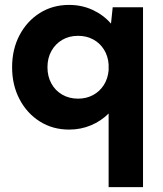

<svg xmlns="http://www.w3.org/2000/svg" viewBox="-20 -518 662 782"><path d="M562.5 244.1H422.4V-55.7Q391.6 -24.9 350.3 -7.6Q309.1 9.8 261.2 9.8Q194.8 9.8 142.3 -23.2Q89.8 -56.2 59.6 -113.8Q29.3 -171.4 29.3 -244.1Q29.3 -317.4 59.6 -374.8Q89.8 -432.1 142.3 -465.1Q194.8 -498 261.2 -498Q313 -498 356.9 -477.8Q400.9 -457.5 432.1 -421.9L439 -488.3H562.5ZM297.9 -116.2Q332 -116.2 359.1 -130.9Q386.2 -145.5 402.8 -171.6Q419.4 -197.8 422.4 -231.4V-255.9Q419.9 -290 403.3 -316.4Q386.7 -342.8 359.6 -357.4Q332.5 -372.1 297.9 -372.1Q261.7 -372.1 233.6 -355.7Q205.6 -339.4 189.5 -310.5Q173.3 -281.7 173.3 -244.1Q173.3 -207 189.2 -178Q205.1 -148.9 233.4 -132.6Q261.7 -116.2 297.9 -116.2Z"/></svg>

Font: Kumbh Sans
Style: Bold
Weight: 700
Version: Version 1.005